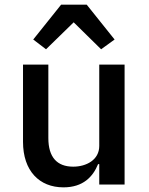

<svg xmlns="http://www.w3.org/2000/svg" viewBox="-20 -794 640 826"><path d="M243 -774 123 -624 178 -582 297 -698 415 -582 473 -624 353 -774ZM407 0H516V-516H407V-166C407 -106 351 -77 295 -77C225 -77 188 -118 188 -200V-516H79V-184C79 -59 149 12 253 12C338 12 380 -34 402 -88H407Z"/></svg>

Font: IBM Plex Mono Medm
Style: Regular
Weight: 500
Monospace: yes
Designer: Mike Abbink, Paul van der Laan, Pieter van Rosmalen
Foundry: Bold Monday
Version: Version 2.004